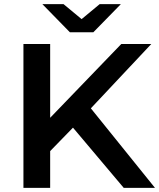

<svg xmlns="http://www.w3.org/2000/svg" viewBox="-20 -914 774 934"><path d="M94 0V-700H224V-341L570 -700H716L422 -387L734 0H582L335 -293L224 -179V0ZM320 -757 186 -894H289L377 -821L465 -894H568L434 -757Z"/></svg>

Font: Montserrat SemiBold
Style: Regular
Weight: 600
Designer: Julieta Ulanovsky
Foundry: Julieta Ulanovsky
Version: Version 9.000; ttfautohint (v1.8.4.7-5d5b)